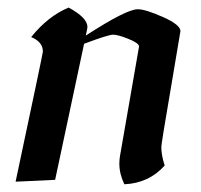

<svg xmlns="http://www.w3.org/2000/svg" viewBox="-20 -473 529 505"><path d="M307.1 11.7Q293.9 -15.6 293.9 -42.5Q293.9 -52.2 295.4 -61.5L345.7 -350.6Q345.7 -359.4 318.1 -370.6Q290.5 -381.8 277.3 -381.8Q265.1 -381.8 201.2 -357.9L125 0L21 4.9Q92.8 -332.5 92.8 -337.4Q92.8 -362.8 62 -375.5Q106.4 -430.7 160.6 -453.1Q210 -426.3 210 -401.9Q210 -398.9 205.6 -379.4Q312.5 -448.7 342.3 -448.7Q362.8 -448.7 409.7 -427.7Q454.6 -407.7 454.6 -391.1L430.2 -246.1Q404.3 -95.2 404.3 -86.4Q404.3 -64.9 413.1 -37.6Q371.6 8.8 307.1 11.7Z"/></svg>

Font: Balgruf
Style: Italic
Weight: 500
Italic angle: -12°
Designer: Paul James Miller
Foundry: High-Logic / Made with FontCreator
Version: Version 1.201;March 28, 2021;FontCreator 13.0.0.2683 64-bit